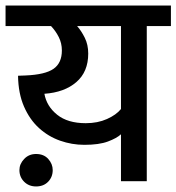

<svg xmlns="http://www.w3.org/2000/svg" viewBox="-30 -653 636 692"><path d="M40 -40Q40 -62 57 -80Q74 -98 100 -98Q128 -98 144 -80Q160 -62 160 -40Q160 -15 143.5 2Q127 19 100 19Q74 19 57 2Q40 -15 40 -40ZM499 -559V0H406V-169Q391 -155 359 -143Q327 -131 274 -131Q229 -131 186.5 -146Q144 -161 110.5 -191.5Q77 -222 56.5 -269Q36 -316 35 -380L62 -381Q133 -384 163 -405Q193 -426 193 -471Q193 -497 182 -519Q171 -541 154 -559H-10V-633H586V-559ZM406 -260V-559H248Q263 -542 275.5 -517Q288 -492 288 -460Q288 -394 245 -357Q202 -320 130 -315Q138 -270 176 -239.5Q214 -209 279 -209Q322 -209 355.5 -224Q389 -239 406 -260Z"/></svg>

Font: Mukta Medium
Style: Regular
Weight: 500
Designer: Girish Dalvi and Yashodeep Gholap
Foundry: Ek Type
Version: Version 2.538;PS 1.002;hotconv 16.6.51;makeotf.lib2.5.65220;